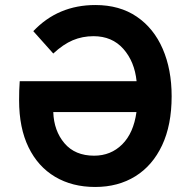

<svg xmlns="http://www.w3.org/2000/svg" viewBox="-20 -732 759 764"><path d="M358.5 12Q267.5 12 199.2 -28.5Q131 -69 93.5 -146Q56 -223 56 -333Q56 -353 56.5 -372Q57 -391 58.5 -409H523.5Q515.5 -487 470.8 -537.5Q426 -588 352 -588Q308 -588 269.5 -571.8Q231 -555.5 192 -519L112.5 -608Q211 -712 359.5 -712Q456 -712 524 -665.8Q592 -619.5 627.5 -537.5Q663 -455.5 663 -349Q663 -234.5 625 -153.8Q587 -73 518.5 -30.5Q450 12 358.5 12ZM354.5 -112.5Q421 -112.5 466.2 -157.5Q511.5 -202.5 523 -286H192Q194.5 -211.5 236.5 -162Q278.5 -112.5 354.5 -112.5Z"/></svg>

Font: Overpass
Style: Bold
Weight: 700
Designer: Delve Withrington, Dave Bailey, Thomas Jockin
Foundry: Delve Fonts LLC
Version: Version 4.000; ttfautohint (v1.8.3)